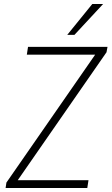

<svg xmlns="http://www.w3.org/2000/svg" viewBox="-20 -939 557 959"><path d="M8 0 12 -27 472 -690 471 -666H114L120 -705H517L512 -678L52 -15L54 -39H422L416 0ZM316 -765 441 -919H495L352 -765Z"/></svg>

Font: Nunito Sans 10pt Condensed ExtraLight
Style: Italic
Weight: 250
Width: 3
Italic angle: -9°
Designer: Vernon Adams
Foundry: Vernon Adams
Version: Version 3.101;gftools[0.9.27]